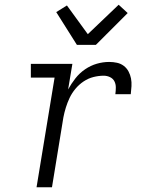

<svg xmlns="http://www.w3.org/2000/svg" viewBox="-20 -789 640 809"><path d="M134 0 210 -462H110V-520H285L267 -412Q280 -436 297.5 -458.5Q315 -481 338.5 -497Q362 -513 388 -520.5Q414 -528 440 -528Q457 -528 473 -524.5Q489 -521 501.5 -511.5Q514 -502 521.5 -488Q529 -474 532 -458.5Q535 -443 534 -426Q533 -409 531 -392H466Q468 -406 468 -420.5Q468 -435 462 -446.5Q456 -458 443.5 -464Q431 -470 417 -470Q396 -470 374 -464.5Q352 -459 332.5 -446Q313 -433 298 -415Q283 -397 273.5 -377Q264 -357 257.5 -336Q251 -315 247 -294L199 0ZM304 -600 217 -738 262 -766 350 -645 480 -769 518 -734 384 -600Z"/></svg>

Font: Iosevka HT Light Extended
Style: Italic
Weight: 300
Width: 7
Italic angle: -9°
Monospace: yes
Designer: Belleve Invis
Foundry: Belleve Invis
Version: Version 32.3.0; ttfautohint (v1.8.4)